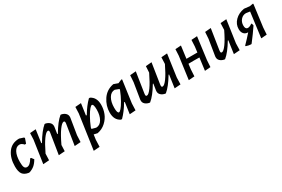

<svg xmlns="http://www.w3.org/2000/svg" viewBox="78 -1460 3878 2644"><g transform="rotate(-30 2016.5 -138.5)"><path d="M272 -468 340 -446 346 -433 320 -359 299 -357Q267 -394 233 -394Q181 -394 150.5 -337.5Q120 -281 120 -182Q120 -122 132 -97.5Q144 -73 172 -73Q221 -73 268 -156L282 -155L311 -117Q280 -64 246 -36Q212 -8 165 7H150Q87 -3 58.5 -41Q30 -79 30 -163Q30 -296 92 -382Q154 -468 272 -468Z M534 -465 505 -259H515Q602 -405 676 -466H688Q727 -458 751.5 -434.5Q776 -411 775 -376L774 -363L758 -259H768Q852 -403 929 -466H940Q980 -458 1004.5 -434.5Q1029 -411 1028 -376L1027 -363L986 -110L981 -3L884 4L936 -326L937 -337Q937 -363 920 -363Q891 -363 842 -295.5Q793 -228 733 -100L729 -3L631 4L684 -326L685 -337Q685 -363 667 -363Q639 -363 591.5 -297.5Q544 -232 484 -107L480 -3L384 4L437 -357L441 -458Z M1254 -465 1228 -282H1241Q1307 -394 1382 -468H1398Q1484 -426 1484 -307Q1484 -237 1459 -172.5Q1434 -108 1378.5 -57Q1323 -6 1248 8H1243L1190 -4L1179 75L1175 185L1078 192L1157 -357L1161 -458ZM1370 -368Q1358 -368 1333 -340.5Q1308 -313 1272 -250Q1236 -187 1204 -107L1201 -85L1267 -67Q1328 -67 1363 -127.5Q1398 -188 1398 -279Q1398 -368 1370 -368Z M1767 -468H1772L1839 -444L1898 -469L1908 -463L1859 -111L1855 -3L1759 4L1785 -178H1774Q1709 -67 1634 8H1618Q1531 -33 1531 -153Q1531 -261 1593 -353.5Q1655 -446 1767 -468ZM1618 -180Q1618 -93 1645 -93Q1658 -93 1682.5 -120Q1707 -147 1742.5 -209Q1778 -271 1810 -352L1811 -356V-368L1748 -392Q1688 -392 1653 -332Q1618 -272 1618 -180Z M2127 -467 2077 -145 2075 -124Q2074 -100 2093 -100Q2121 -100 2168.5 -166Q2216 -232 2277 -359L2283 -459L2377 -467L2327 -145L2325 -124Q2324 -100 2343 -100Q2371 -100 2418 -164.5Q2465 -229 2524 -352L2525 -357L2529 -458L2623 -465L2573 -111L2570 -3L2473 4L2502 -200H2494Q2410 -59 2334 3H2323Q2283 -5 2258.5 -28Q2234 -51 2235 -86L2236 -100L2252 -200H2244Q2160 -59 2084 3H2072Q2032 -5 2007.5 -28Q1983 -51 1984 -86L1985 -100L2026 -353L2033 -459Z M2843 -464 2817 -267H2991L3002 -357L3007 -458L3099 -464L3053 -111L3046 -3L2955 4L2981 -194L2892 -195L2807 -194L2797 -111L2791 -3L2698 4L2747 -357L2752 -458Z M3319 -467 3269 -145 3267 -124Q3266 -100 3285 -100Q3312 -100 3359.5 -164.5Q3407 -229 3466 -352V-357L3470 -458L3565 -465L3514 -111L3511 -3L3415 4L3444 -200H3436Q3352 -59 3276 3H3264Q3224 -5 3199.5 -28Q3175 -51 3176 -86L3177 -100L3218 -353L3225 -459Z M3689 6Q3649 4 3610 -10L3608 -20Q3679 -92 3736 -158Q3694 -157 3669 -184.5Q3644 -212 3644 -261Q3644 -338 3700.5 -395.5Q3757 -453 3848 -468L3935 -458L3987 -467L3994 -462L3948 -111L3941 -3L3850 4L3902 -393L3841 -402Q3791 -402 3757.5 -364Q3724 -326 3724 -271Q3724 -220 3754 -213Q3784 -206 3830 -239L3839 -236L3847 -204Q3786 -112 3698 2Z"/></g></svg>

Font: Alegreya Sans Medium
Style: Italic
Weight: 500
Italic angle: -7°
Designer: Juan Pablo del Peral
Foundry: Huerta Tipografica
Version: Version 2.007